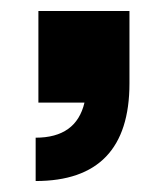

<svg xmlns="http://www.w3.org/2000/svg" viewBox="-20 -187 306 350"><path d="M216 -167V-35Q216 143 45 143V64Q119 64 134 0H50V-167Z"/></svg>

Font: Cooper Hewitt
Style: Bold
Weight: 711
Designer: Village Type and Design LLC
Foundry: Cooper Hewitt Smithsonian Design Museum
Version: 1.000